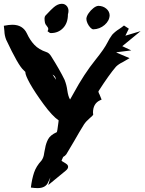

<svg xmlns="http://www.w3.org/2000/svg" viewBox="-20 -949 756 1002"><path d="M272 -533.2Q270 -552.7 254.4 -559.6ZM175.8 32.7Q162.6 32.7 141.1 29.8Q146.5 -14.6 157.7 -48.1Q168.9 -81.5 196.3 -110.8Q208 -126.5 210.4 -149.4Q211.4 -156.2 212.9 -162.8Q214.4 -169.4 215.8 -176.3Q219.2 -199.2 230.7 -221.7Q242.2 -244.1 276.4 -259.3Q278.8 -261.7 284.7 -309.1L286.1 -320.8Q252.9 -343.3 207.8 -404.8Q162.6 -466.3 136.2 -513.2Q112.3 -556.6 112.3 -571.8V-573.7Q107.4 -579.1 102.5 -583.5Q75.2 -607.4 12.2 -741.7Q3.4 -764.2 2.9 -787.1L0 -814.5Q26.9 -819.8 44.4 -819.8Q99.1 -819.8 120.6 -773.9Q136.2 -739.7 159.4 -715.1Q182.6 -690.4 222.2 -677.2Q236.8 -672.9 248 -653.8Q292 -584 316.9 -532.7Q327.6 -505.9 331.1 -478.5Q335.9 -444.8 345.7 -429.7L363.3 -460.9Q418.9 -563.5 478.5 -637.2Q524.4 -694.3 540.5 -726.6Q550.8 -747.6 565.4 -767.6Q581.1 -784.7 602.5 -797.9Q615.7 -806.6 627 -815.9L652.3 -799.3L634.3 -762.7L713.9 -786.6L618.2 -708L665 -686L588.4 -676.3L587.4 -674.8L656.2 -645.5Q632.8 -631.3 622.6 -626Q599.1 -614.7 585.4 -601.1Q548.8 -558.6 494.1 -473.1L493.7 -471.2Q493.7 -465.8 500 -454.6L510.3 -429.2L502.4 -425.8Q465.3 -408.7 465.3 -360.8L466.3 -353Q466.3 -352.5 466.1 -349.9Q465.8 -347.2 447.5 -331.5Q429.2 -315.9 418.5 -299.8Q392.1 -257.3 368.2 -214.8Q347.7 -179.7 326.2 -144Q319.8 -135.3 309.6 -129.9L301.3 -111.3Q301.3 -108.4 314 -101.6Q321.3 -97.7 328.4 -92Q335.4 -86.4 335.4 -78.1Q335.4 -68.4 322.8 -58.1L231.9 16.6L243.2 -23.9Q236.8 -11.2 231.4 1.5Q218.8 32.7 175.8 32.7ZM245.6 -776.4Q241.2 -776.4 238.8 -778.3L228 -786.1Q231.9 -792.5 231.9 -797.4Q231.9 -805.2 223.1 -814.9Q216.8 -821.8 214.8 -829.6Q212.4 -841.8 212.4 -852.5Q212.4 -861.8 216.8 -867.2L229.5 -880.4Q244.6 -897 260.7 -911.1Q281.7 -929.2 302.7 -929.2Q319.8 -929.2 330.1 -915.5Q337.4 -905.3 337.4 -892.1Q337.4 -883.8 334.5 -874Q334.5 -829.1 309.3 -802.7Q284.2 -776.4 245.6 -776.4ZM466.8 -795.9Q459.5 -796.4 450.9 -805.7Q442.4 -814.9 436.5 -827.6Q430.7 -840.3 430.7 -851.1Q431.6 -864.3 442.4 -879.9Q453.1 -895.5 467.5 -906.7Q481.9 -918 493.7 -918.5Q517.6 -918 534.4 -904.1Q551.3 -890.1 552.2 -869.6Q551.3 -840.8 525.9 -818.8Q500.5 -796.9 466.8 -795.9Z"/></svg>

Font: Unutterable
Style: Regular
Weight: 400
Designer: GGBotNet
Foundry: f0n7.com
Version: 1.00